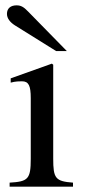

<svg xmlns="http://www.w3.org/2000/svg" viewBox="-20 -698 318 718"><path d="M253 0V-15C187 -20 179 -31 179 -105V-456L174 -460L20 -405V-389C38 -394 53 -394 62 -394C87 -394 95 -378 95 -331V-104C95 -28 85 -19 16 -15V0ZM230 -507 85 -655C68 -673 57 -678 42 -678C20 -678 6 -667 6 -646C6 -630 17 -615 36 -603L190 -507Z"/></svg>

Font: XITS Math
Style: Regular
Weight: 400
Designer: MicroPress Inc., with final additions and corrections provided by Coen Hoffman, Elsevier (retired)
Version: Version 1.302